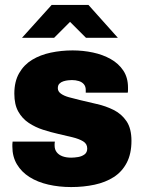

<svg xmlns="http://www.w3.org/2000/svg" viewBox="-20 -745 582 777"><path d="M268 12Q219 12 175.5 2Q132 -8 99.5 -28.5Q67 -49 48.5 -80Q30 -111 30 -152Q30 -156 30 -161Q30 -166 31 -172H202Q201 -167 201 -163Q201 -159 201 -156Q201 -140 209.5 -129Q218 -118 233 -112.5Q248 -107 268 -107Q281 -107 296 -109.5Q311 -112 322 -120Q333 -128 333 -144Q333 -163 316.5 -173Q300 -183 273.5 -189.5Q247 -196 216 -203Q185 -210 154 -220Q123 -230 96.5 -247.5Q70 -265 54 -293.5Q38 -322 38 -366Q38 -415 57.5 -449Q77 -483 110 -503Q143 -523 185.5 -532Q228 -541 274 -541Q316 -541 356 -532.5Q396 -524 428 -506Q460 -488 479 -459.5Q498 -431 498 -391Q498 -387 498 -380.5Q498 -374 497 -370H327V-381Q327 -395 319.5 -404Q312 -413 299 -417Q286 -421 271 -421Q265 -421 255.5 -420Q246 -419 236.5 -416Q227 -413 220.5 -406.5Q214 -400 214 -388Q214 -375 226.5 -366Q239 -357 259 -351.5Q279 -346 304 -340Q336 -332 372 -324Q408 -316 440 -300Q472 -284 492 -254.5Q512 -225 512 -175Q512 -123 493 -86.5Q474 -50 440.5 -28.5Q407 -7 362.5 2.5Q318 12 268 12ZM69 -592 189 -725H338L457 -592H328L238 -682H289L199 -592Z"/></svg>

Font: Archivo SemiCondensed Black
Style: Regular
Weight: 900
Width: 4
Designer: Hector Gatti
Foundry: Omnibus-Type
Version: Version 2.001